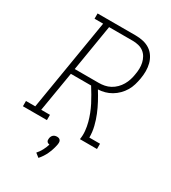

<svg xmlns="http://www.w3.org/2000/svg" viewBox="-243 -851 1070 1199"><g transform="rotate(30 292.5 -252.0)"><path d="M-15 0V-38H52L161 -697H99V-735H375Q402 -735 428.5 -729Q455 -723 476.5 -709Q498 -695 512.5 -673Q527 -651 533.5 -625.5Q540 -600 540 -572.5Q540 -545 535 -517Q531 -494 524 -470Q517 -446 504 -424Q491 -402 472.5 -383.5Q454 -365 432 -352Q410 -339 386 -332.5Q362 -326 338 -325Q358 -293 376 -259.5Q394 -226 408.5 -190.5Q423 -155 432.5 -116.5Q442 -78 442 -38H519V0H396Q401 -30 398 -60.5Q395 -91 387.5 -119Q380 -147 369.5 -174Q359 -201 346 -226.5Q333 -252 318.5 -276.5Q304 -301 289 -325H143L95 -38H158V0ZM321 -363Q342 -363 363 -367Q384 -371 403.5 -381.5Q423 -392 439 -408Q455 -424 466 -443Q477 -462 483.5 -482.5Q490 -503 493 -524Q497 -545 497.5 -566.5Q498 -588 493.5 -608Q489 -628 479 -645.5Q469 -663 453 -675Q437 -687 416.5 -692Q396 -697 375 -697H204L149 -363ZM230 231 202 209Q218 191 229.5 169.5Q241 148 248 125Q242 124 237 121.5Q232 119 229 114.5Q226 110 225.5 104Q225 98 226 92Q227 85 230 78.5Q233 72 238.5 67Q244 62 251 60Q258 58 265 58Q272 58 278 60Q284 62 288 67Q292 72 293 78.5Q294 85 293 92V94L291 105Q284 139 269 171.5Q254 204 230 231Z"/></g></svg>

Font: Iosevka Curly Slab XLtEx
Style: Italic
Weight: 200
Width: 7
Italic angle: -9°
Monospace: yes
Designer: Belleve Invis
Foundry: Belleve Invis
Version: Version 11.1.0; ttfautohint (v1.8.3)